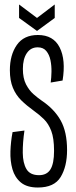

<svg xmlns="http://www.w3.org/2000/svg" viewBox="-20 -826 338 856"><path d="M149 10Q100 10 73 -12.5Q46 -35 35.5 -71.5Q25 -108 26.5 -151.5Q28 -195 36 -237L89 -244Q81 -190 81.5 -144.5Q82 -99 98 -72Q114 -45 154 -45Q189 -45 205 -71Q221 -97 221 -153Q221 -210 208.5 -242.5Q196 -275 175.5 -295Q155 -315 131 -332Q99 -355 75 -378.5Q51 -402 37.5 -434.5Q24 -467 24 -513Q24 -581 55 -625.5Q86 -670 149 -670Q218 -670 246 -614.5Q274 -559 259 -467L206 -458Q209 -479 209.5 -506Q210 -533 205 -557.5Q200 -582 186.5 -598.5Q173 -615 148 -615Q117 -615 99.5 -589Q82 -563 82 -519Q82 -477 96 -450Q110 -423 129.5 -406Q149 -389 165 -378Q222 -340 250.5 -289Q279 -238 279 -157Q279 -84 250.5 -37Q222 10 149 10ZM65 -806 145 -746 224 -806V-746L145 -688L65 -746Z"/></svg>

Font: Bricolage Grotesque 48pt Condensed ExtraLight
Style: Regular
Weight: 200
Width: 3
Designer: Mathieu Triay
Foundry: Atelier Triay
Version: Version 1.000; ttfautohint (v1.8.4.7-5d5b);gftools[0.9.32]